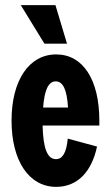

<svg xmlns="http://www.w3.org/2000/svg" viewBox="-20 -720 426 748"><path d="M358 -149 244 -180C239 -126 224 -100 198 -100C164 -100 148 -143 146 -231H367V-250C367 -410 303 -508 199 -508C93 -508 25 -407 25 -250C25 -93 93 8 199 8C281 8 337 -50 358 -149ZM61 -700 153 -550H241L196 -700ZM148 -301C153 -368 168 -403 197 -403C226 -403 241 -369 245 -301Z"/></svg>

Font: Jakob Semi-Condensed
Style: Regular
Weight: 400
Width: 4
Designer: Alan Madić
Foundry: X Cicéro
Version: Version 1.000;Glyphs 3.1.2 (3151)